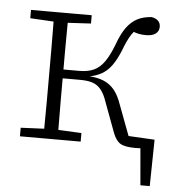

<svg xmlns="http://www.w3.org/2000/svg" viewBox="-49 -545 667 737"><g transform="rotate(5 284.5 -176.5)"><path d="M530 0H455L447 -38L558 -32L555 147H519L504 -25ZM42 0V-33L151 -38H169L276 -33V0ZM42 -455V-487H276V-455L169 -449H151ZM132 0Q132 -30 132.5 -67Q133 -104 133 -143Q133 -182 133 -216V-271Q133 -306 133 -344.5Q133 -383 132.5 -420.5Q132 -458 132 -487H187Q187 -458 186.5 -420.5Q186 -383 186 -343Q186 -303 186 -267V-228Q186 -188 186 -147Q186 -106 186.5 -68Q187 -30 187 0ZM400 -46 358 -159Q348 -189 334.5 -206Q321 -223 302 -229.5Q283 -236 253 -236H165V-270H247Q280 -270 303 -280.5Q326 -291 343.5 -316Q361 -341 377 -383Q392 -425 410 -449.5Q428 -474 451 -486Q474 -498 506 -500Q522 -497 531 -488.5Q540 -480 540 -465Q540 -449 527.5 -439Q515 -429 490 -429Q468 -429 450.5 -434.5Q433 -440 419 -447L464 -463Q448 -447 433.5 -425.5Q419 -404 403 -361Q389 -327 373 -304.5Q357 -282 335.5 -269.5Q314 -257 285 -252V-253Q319 -251 343 -241Q367 -231 384 -210.5Q401 -190 413 -155L466 -14L432 -39L548 -31V0Q534 3 517.5 4.5Q501 6 486 6Q446 6 428.5 -5Q411 -16 400 -46Z"/></g></svg>

Font: Source Serif 4 Light
Style: Regular
Weight: 300
Designer: Frank Grießhammer
Foundry: Adobe Systems Incorporated
Version: Version 4.004;hotconv 1.0.116;makeotfexe 2.5.65601